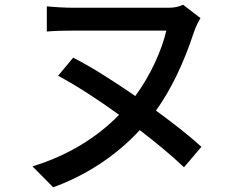

<svg xmlns="http://www.w3.org/2000/svg" viewBox="-20 -741 1040 816"><path d="M836 -117C785 -164 719 -215 643 -271C708 -362 761 -473 804 -604C812 -628 823 -649 832 -664L758 -721C741 -712 720 -708 694 -708H296C255 -708 208 -711 179 -714V-607C208 -610 257 -611 296 -611H687C667 -526 620 -421 555 -333C466 -394 375 -453 291 -496L227 -419C307 -376 398 -317 486 -253C393 -157 267 -79 118 -34L206 55C339 7 470 -75 574 -188C647 -132 713 -77 762 -30Z"/></svg>

Font: Spoqa Han Sans Neo Medium
Style: Regular
Weight: 500
Designer: [Spoqa Han Sans Neo] Dong-huui Kim  Younghwa Kang  Yujin Lee  [Noto Sans] Ryoko NISHIZUKA  (kana & ideographs); Paul D. 
Foundry: Spoqa (http://www.spoqa-han-sans.com)
Version: Version 1.000